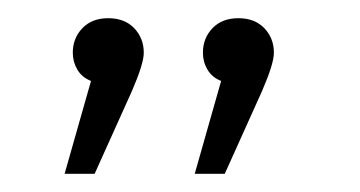

<svg xmlns="http://www.w3.org/2000/svg" viewBox="-20 -594 396 211"><path d="M281 -536Q281 -524 268 -494L227 -403H194L223 -505Q213 -509 208 -517.5Q203 -526 203 -536Q203 -552 213.5 -563Q224 -574 242 -574Q260 -574 270.5 -563Q281 -552 281 -536ZM138 -536Q138 -524 125 -494L84 -403H51L80 -505Q70 -509 65 -517.5Q60 -526 60 -536Q60 -552 70.5 -563Q81 -574 99 -574Q117 -574 127.5 -563Q138 -552 138 -536Z"/></svg>

Font: FiraGO ExtraLight
Style: Regular
Weight: 200
Designer: bBox Type
Foundry: bBox Type GmbH
Version: Version 1.001